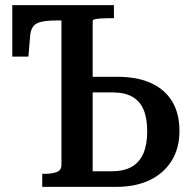

<svg xmlns="http://www.w3.org/2000/svg" viewBox="-20 -730 749 750"><path d="M433 0H145V-51H155Q183 -51 201.5 -58Q220 -65 220 -86V-650H203Q167 -650 144.5 -645.5Q122 -641 111.5 -629Q101 -617 98 -593L91 -509H28V-710H425V-659H404Q390 -659 375.5 -658Q361 -657 351.5 -655Q342 -653 342 -648V-61H417Q464 -61 494.5 -78.5Q525 -96 540 -130.5Q555 -165 555 -217Q555 -269 540.5 -302.5Q526 -336 496 -352.5Q466 -369 421 -369H314V-430H439Q517 -430 571 -405Q625 -380 653 -333Q681 -286 681 -218Q681 -151 650.5 -102Q620 -53 565 -26.5Q510 0 433 0Z"/></svg>

Font: Roboto Serif 28pt Condensed Medium
Style: Regular
Weight: 500
Width: 3
Designer: Greg Gazdowicz
Foundry: Commercial Type
Version: Version 1.008